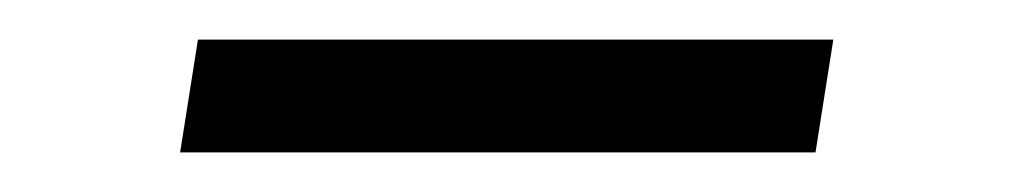

<svg xmlns="http://www.w3.org/2000/svg" viewBox="-20 -324 512 97"><path d="M71 -247 80 -304H401L392 -247Z"/></svg>

Font: Georama ExtraExtended Light
Style: Italic
Weight: 300
Width: 8
Italic angle: -9°
Designer: Jean-Baptiste Levee
Foundry: Production Type
Version: Version 1.000